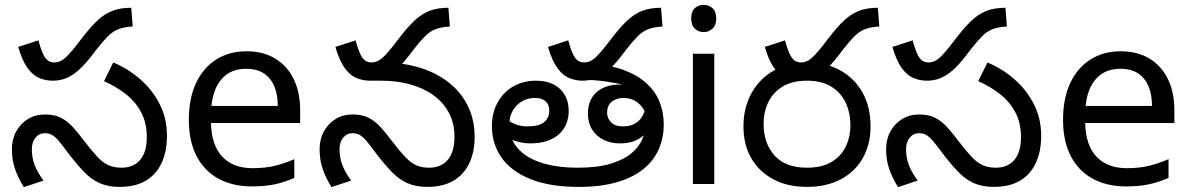

<svg xmlns="http://www.w3.org/2000/svg" viewBox="-20 -757 4903 790"><path d="M197 -425Q168 -425 141.5 -436Q115 -447 93 -477.5Q71 -508 55 -564L138 -591Q153 -536 167 -518Q181 -500 203 -500Q223 -500 240.5 -512.5Q258 -525 290 -565L321 -605Q355 -649 383.5 -675Q412 -701 444 -713Q476 -725 520 -725L526 -648Q491 -646 467.5 -637Q444 -628 424.5 -608.5Q405 -589 379 -556L356 -526Q328 -490 303 -468Q278 -446 252.5 -435.5Q227 -425 197 -425ZM472 12Q425 12 390 -3.5Q355 -19 324 -51.5Q293 -84 256 -133Q235 -162 220.5 -178.5Q206 -195 193.5 -202Q181 -209 164 -209Q141 -209 126 -190.5Q111 -172 111 -143Q111 -108 123 -77Q135 -46 159 -14L78 13Q56 -22 42.5 -59.5Q29 -97 29 -143Q29 -184 46.5 -216Q64 -248 94.5 -267Q125 -286 165 -286Q204 -286 230.5 -272.5Q257 -259 279.5 -234.5Q302 -210 328 -175Q358 -136 380 -112.5Q402 -89 425 -78Q448 -67 480 -67Q530 -67 557 -99.5Q584 -132 584 -193Q584 -251 561 -294.5Q538 -338 498 -369.5Q458 -401 408 -423L446 -500Q508 -474 558 -430Q608 -386 637.5 -327.5Q667 -269 667 -198Q667 -133 644.5 -85.5Q622 -38 579 -13Q536 12 472 12Z M994 -546Q1063 -546 1112.5 -516Q1162 -486 1188.5 -431.5Q1215 -377 1215 -304V-251H848Q850 -160 894.5 -112.5Q939 -65 1019 -65Q1070 -65 1109.5 -74.5Q1149 -84 1191 -102V-25Q1150 -7 1110 1.5Q1070 10 1015 10Q939 10 880.5 -21Q822 -52 789.5 -113.5Q757 -175 757 -264Q757 -352 786.5 -415Q816 -478 869.5 -512Q923 -546 994 -546ZM993 -474Q930 -474 893.5 -433.5Q857 -393 850 -321H1123Q1123 -367 1109 -401Q1095 -435 1066.5 -454.5Q1038 -474 993 -474Z M1738 12Q1691 12 1656 -3.5Q1621 -19 1590 -51.5Q1559 -84 1522 -133Q1501 -162 1486.5 -178.5Q1472 -195 1459.5 -202Q1447 -209 1430 -209Q1407 -209 1392 -190.5Q1377 -172 1377 -143Q1377 -108 1389 -77Q1401 -46 1425 -14L1344 13Q1322 -22 1308.5 -59.5Q1295 -97 1295 -143Q1295 -184 1312.5 -216Q1330 -248 1360.5 -267Q1391 -286 1431 -286Q1470 -286 1496.5 -272.5Q1523 -259 1545.5 -234.5Q1568 -210 1594 -175Q1624 -136 1646.5 -112Q1669 -88 1691.5 -77.5Q1714 -67 1744 -67Q1796 -67 1823 -100Q1850 -133 1850 -194Q1850 -250 1827 -293Q1804 -336 1763 -365.5Q1722 -395 1667 -410Q1612 -425 1548 -425H1504L1582 -500Q1694 -493 1772 -452.5Q1850 -412 1891.5 -345.5Q1933 -279 1933 -194Q1933 -132 1911 -85.5Q1889 -39 1846 -13.5Q1803 12 1738 12ZM1502 -425Q1473 -425 1446.5 -436Q1420 -447 1398 -477.5Q1376 -508 1360 -564L1443 -591Q1458 -536 1472 -518Q1486 -500 1508 -500Q1528 -500 1545.5 -512.5Q1563 -525 1595 -565L1626 -605Q1660 -649 1688.5 -675Q1717 -701 1749 -713Q1781 -725 1825 -725L1831 -648Q1796 -646 1772.5 -637Q1749 -628 1729.5 -608.5Q1710 -589 1684 -556L1661 -526Q1633 -490 1608 -468Q1583 -446 1557.5 -435.5Q1532 -425 1502 -425Z M2362 12Q2241 12 2161.5 -20.5Q2082 -53 2043 -109.5Q2004 -166 2004 -237Q2004 -293 2027.5 -335.5Q2051 -378 2092 -401.5Q2133 -425 2186 -425Q2228 -425 2258 -409.5Q2288 -394 2304 -366Q2320 -338 2320 -301Q2320 -240 2278.5 -203.5Q2237 -167 2162 -167Q2140 -167 2120 -171.5Q2100 -176 2083 -183Q2066 -190 2051 -199L2058 -270Q2078 -255 2100.5 -246Q2123 -237 2150 -237Q2199 -237 2219.5 -255Q2240 -273 2240 -301Q2240 -327 2224.5 -340.5Q2209 -354 2181 -354Q2151 -354 2127.5 -340Q2104 -326 2090 -302Q2076 -278 2076 -246V-241Q2076 -198 2096.5 -165.5Q2117 -133 2154 -111Q2191 -89 2242.5 -78Q2294 -67 2357 -67Q2440 -67 2494.5 -84Q2549 -101 2580 -128Q2611 -155 2623.5 -186Q2636 -217 2636 -246V-290Q2627 -317 2603 -335.5Q2579 -354 2544 -354Q2519 -354 2498.5 -339.5Q2478 -325 2478 -293Q2478 -271 2494 -254Q2510 -237 2544 -237Q2570 -237 2589 -246.5Q2608 -256 2619.5 -273.5Q2631 -291 2636 -314L2652 -224Q2637 -206 2619.5 -193Q2602 -180 2580.5 -173.5Q2559 -167 2531 -167Q2493 -167 2463 -182Q2433 -197 2416 -224.5Q2399 -252 2399 -290Q2399 -346 2434.5 -377.5Q2470 -409 2529 -409Q2535 -409 2542.5 -408Q2550 -407 2559 -405Q2568 -403 2576 -400L2564 -399Q2544 -409 2513 -415Q2482 -421 2450.5 -424.5Q2419 -428 2397 -428L2417 -496Q2494 -489 2550 -467.5Q2606 -446 2641.5 -413Q2677 -380 2694 -337.5Q2711 -295 2711 -245Q2711 -190 2690.5 -143Q2670 -96 2627.5 -61.5Q2585 -27 2519 -7.5Q2453 12 2362 12ZM2377 -425Q2348 -425 2321.5 -436Q2295 -447 2273 -477.5Q2251 -508 2235 -564L2318 -591Q2333 -536 2347 -518Q2361 -500 2383 -500Q2403 -500 2420.5 -512.5Q2438 -525 2470 -565L2501 -605Q2535 -649 2563.5 -675Q2592 -701 2624 -713Q2656 -725 2700 -725L2706 -648Q2671 -646 2647.5 -637Q2624 -628 2604.5 -608.5Q2585 -589 2559 -556L2536 -526Q2508 -490 2483 -468Q2458 -446 2432.5 -435.5Q2407 -425 2377 -425Z M2919 -536V0H2831V-536ZM2876 -737Q2896 -737 2911.5 -723.5Q2927 -710 2927 -681Q2927 -653 2911.5 -639Q2896 -625 2876 -625Q2854 -625 2839 -639Q2824 -653 2824 -681Q2824 -710 2839 -723.5Q2854 -737 2876 -737Z M3269 -425Q3240 -425 3213.5 -436Q3187 -447 3165 -477.5Q3143 -508 3127 -564L3210 -591Q3225 -536 3239 -518Q3253 -500 3275 -500Q3295 -500 3312.5 -512.5Q3330 -525 3362 -565L3393 -605Q3427 -649 3455.5 -675Q3484 -701 3516 -713Q3548 -725 3592 -725L3598 -648Q3563 -646 3539.5 -637Q3516 -628 3496.5 -608.5Q3477 -589 3451 -556L3428 -526Q3400 -490 3375 -468Q3350 -446 3324.5 -435.5Q3299 -425 3269 -425ZM3039 -236Q3039 -314 3072 -373.5Q3105 -433 3163.5 -466.5Q3222 -500 3300 -500Q3379 -500 3437.5 -467.5Q3496 -435 3529 -376Q3562 -317 3562 -237Q3562 -163 3530 -106.5Q3498 -50 3439 -19Q3380 12 3300 12Q3221 12 3162.5 -19Q3104 -50 3071.5 -105.5Q3039 -161 3039 -236ZM3122 -248Q3122 -167 3167 -117Q3212 -67 3300 -67Q3360 -67 3399.5 -89.5Q3439 -112 3459 -152Q3479 -192 3479 -242Q3479 -293 3459.5 -334.5Q3440 -376 3400.5 -400.5Q3361 -425 3300 -425Q3239 -425 3199.5 -400.5Q3160 -376 3141 -336Q3122 -296 3122 -248Z M3794 -425Q3765 -425 3738.5 -436Q3712 -447 3690 -477.5Q3668 -508 3652 -564L3735 -591Q3750 -536 3764 -518Q3778 -500 3800 -500Q3820 -500 3837.5 -512.5Q3855 -525 3887 -565L3918 -605Q3952 -649 3980.5 -675Q4009 -701 4041 -713Q4073 -725 4117 -725L4123 -648Q4088 -646 4064.5 -637Q4041 -628 4021.5 -608.5Q4002 -589 3976 -556L3953 -526Q3925 -490 3900 -468Q3875 -446 3849.5 -435.5Q3824 -425 3794 -425ZM4069 12Q4022 12 3987 -3.5Q3952 -19 3921 -51.5Q3890 -84 3853 -133Q3832 -162 3817.5 -178.5Q3803 -195 3790.5 -202Q3778 -209 3761 -209Q3738 -209 3723 -190.5Q3708 -172 3708 -143Q3708 -108 3720 -77Q3732 -46 3756 -14L3675 13Q3653 -22 3639.5 -59.5Q3626 -97 3626 -143Q3626 -184 3643.5 -216Q3661 -248 3691.5 -267Q3722 -286 3762 -286Q3801 -286 3827.5 -272.5Q3854 -259 3876.5 -234.5Q3899 -210 3925 -175Q3955 -136 3977 -112.5Q3999 -89 4022 -78Q4045 -67 4077 -67Q4127 -67 4154 -99.5Q4181 -132 4181 -193Q4181 -251 4158 -294.5Q4135 -338 4095 -369.5Q4055 -401 4005 -423L4043 -500Q4105 -474 4155 -430Q4205 -386 4234.5 -327.5Q4264 -269 4264 -198Q4264 -133 4241.5 -85.5Q4219 -38 4176 -13Q4133 12 4069 12Z M4591 -546Q4660 -546 4709.5 -516Q4759 -486 4785.5 -431.5Q4812 -377 4812 -304V-251H4445Q4447 -160 4491.5 -112.5Q4536 -65 4616 -65Q4667 -65 4706.5 -74.5Q4746 -84 4788 -102V-25Q4747 -7 4707 1.5Q4667 10 4612 10Q4536 10 4477.5 -21Q4419 -52 4386.5 -113.5Q4354 -175 4354 -264Q4354 -352 4383.5 -415Q4413 -478 4466.5 -512Q4520 -546 4591 -546ZM4590 -474Q4527 -474 4490.5 -433.5Q4454 -393 4447 -321H4720Q4720 -367 4706 -401Q4692 -435 4663.5 -454.5Q4635 -474 4590 -474Z"/></svg>

Font: ltelugu05
Style: Book
Weight: 400
Designer: Jelle Bosma - Monotype Design Team
Foundry: Monotype Imaging Inc.
Version: Version 2.003